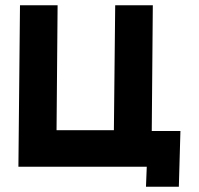

<svg xmlns="http://www.w3.org/2000/svg" viewBox="-20 -634 756 730"><path d="M199 -614 195 -139H413L418 -614H561L557 -136H666L660 76H535L538 0H50L56 -614Z"/></svg>

Font: Covid19
Style: Regular
Weight: 400
Designer: Peter Wiegel
Foundry: (c) CAT - Ing. Peter Wiegel.  for Rudolf Maass + Partner GmbH
Version: Version 001.000